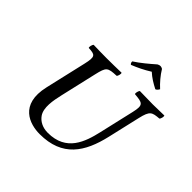

<svg xmlns="http://www.w3.org/2000/svg" viewBox="-207 -994 1184 1184"><g transform="rotate(45 385.0 -402.0)"><path d="M286.8 -493C305.1 -572 312.2 -577 386.9 -580C394.3 -586 399.6 -609 395 -615C354.8 -614 311 -613 265.5 -613C226 -613 188.3 -614 152 -615C144.6 -609 139.3 -586 143.9 -580C201.2 -577 212.1 -572 193.8 -493L131.7 -224C86.9 -30 219.7 10 305.7 10C502.7 10 579.6 -111 618.6 -280L667.8 -493C686.1 -572 700.7 -575 759.9 -580C767.3 -586 772.6 -609 768 -615C731.8 -614 693 -613 669.5 -613C649 -613 598.8 -614 555 -615C547.6 -609 542.3 -586 546.9 -580C617.5 -574 632.6 -570 614.8 -493L561.7 -263C537.2 -157 497.2 -31 335.2 -31C289.2 -31 254.5 -50 234.2 -79C204.2 -122 217.8 -194 232.1 -256ZM554.5 -808C540.9 -815.7 531.5 -816.4 515.5 -808C476.7 -774 435.6 -739 392.1 -711C392.1 -702 393.7 -696 401.3 -690C443.2 -707 479.1 -724 522.4 -751C549.6 -726 579.5 -708 614.3 -690C624.3 -693.8 630.2 -701.9 635.1 -711C605.4 -738 576.2 -772 554.5 -808Z"/></g></svg>

Font: Linux Libertine Mono O
Style: Mono Oblique
Weight: 400
Italic angle: -13°
Designer: Philipp H. Poll
Foundry: Philipp H. Poll
Version: Version 5.1.7